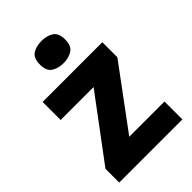

<svg xmlns="http://www.w3.org/2000/svg" viewBox="-227 -857 948 948"><g transform="rotate(-45 247.5 -383.0)"><path d="M467 0H26V-96L270 -423H40V-549H457V-444L221 -125H467ZM249 -766Q212 -766 186.5 -750Q161 -734 161 -688Q161 -644 186.5 -627.5Q212 -611 249 -611Q285 -611 311 -627.5Q337 -644 337 -688Q337 -734 311 -750Q285 -766 249 -766Z"/></g></svg>

Font: Noto Sans UI Extra
Style: Regular
Weight: 800
Designer: Monotype Design Team
Foundry: Monotype Imaging Inc.
Version: Version 1.901